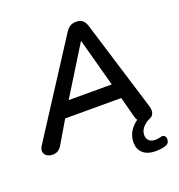

<svg xmlns="http://www.w3.org/2000/svg" viewBox="-156 -805 1050 1126"><g transform="rotate(-20 368.5 -241.5)"><path d="M49 8C76 8 94 -4 108 -28L190 -167H540L572 -45C575 -33 579 -23 584 -15C541 16 518 56 518 104C518 156 553 195 623 195C646 195 672 192 691 185C722 173 718 115 679 127C664 131 654 132 644 132C612 132 592 113 592 84C592 52 614 24 652 5C676 -2 691 -26 678 -67L505 -630C495 -662 476 -678 444 -678C412 -678 395 -665 376 -637L6 -64C-19 -25 7 8 49 8ZM433 -563 515 -261H246Z"/></g></svg>

Font: SN Pro Semibold
Style: Italic
Weight: 600
Italic angle: -9°
Designer: Tobias Whetton
Foundry: Supernotes
Version: Version 1.001;Glyphs 3.2 (3249)